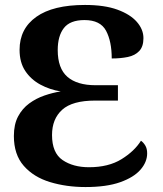

<svg xmlns="http://www.w3.org/2000/svg" viewBox="-20 -744 657 775"><path d="M325 11Q248 11 182 -9Q116 -29 76 -74.5Q36 -120 36 -195Q36 -242 53 -274Q70 -306 98 -326.5Q126 -347 159.5 -358.5Q193 -370 225 -375Q181 -382 143 -402.5Q105 -423 82 -457.5Q59 -492 59 -543Q59 -628 126.5 -676Q194 -724 323 -724Q402 -724 454 -705Q506 -686 532.5 -655.5Q559 -625 559 -590Q559 -556 542 -538Q525 -520 496 -514Q467 -508 431 -508Q431 -577 408 -620Q385 -663 321 -663Q263 -663 238 -631Q213 -599 213 -542Q213 -468 252 -434Q291 -400 366 -400H456V-338H364Q272 -338 231 -301Q190 -264 190 -199Q190 -127 232.5 -98Q275 -69 339 -69Q418 -69 470.5 -101.5Q523 -134 549 -176Q559 -169 566.5 -156.5Q574 -144 574 -125Q574 -90 547 -59Q520 -28 465 -8.5Q410 11 325 11Z"/></svg>

Font: Noto Serif
Style: Bold
Weight: 700
Designer: Monotype Design Team
Foundry: Monotype Imaging Inc.
Version: Version 2.014